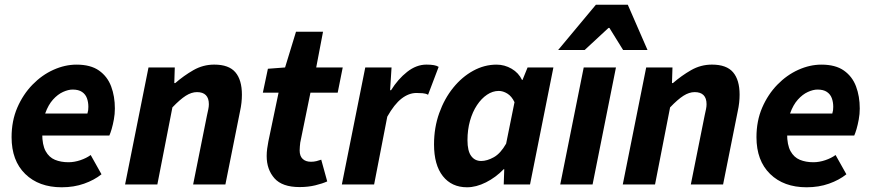

<svg xmlns="http://www.w3.org/2000/svg" viewBox="-20 -782 3694 814"><path d="M241.6 12Q144.7 12 86.9 -44.5Q29.1 -100.9 29.1 -200.5Q29.1 -269.5 53.4 -325.8Q77.8 -382 117.7 -423Q157.6 -464 206.5 -486Q255.4 -508 304.5 -508Q364.2 -508 399.8 -482.9Q435.4 -457.8 451.2 -415.7Q467 -373.6 467 -322Q467 -298.3 462.8 -275.7Q458.7 -253.2 453.4 -235Q448 -216.9 443.6 -207.3H130.6L141.3 -300.7H350.6Q353 -308.4 353.8 -314.6Q354.6 -320.8 354.6 -329.1Q354.6 -349.2 348.5 -365.8Q342.4 -382.4 327.7 -392.3Q313 -402.3 288 -402.3Q269.4 -402.3 247 -392.1Q224.6 -381.9 204.7 -359.8Q184.7 -337.6 171.9 -301.9Q159 -266.2 159 -215.1Q159 -167.5 173.5 -141.2Q188 -114.9 213.1 -104.5Q238.2 -94.2 270.3 -94.2Q294.8 -94.2 320.6 -102.8Q346.3 -111.5 364.5 -124.8L410.3 -43.1Q379.8 -18.6 336.5 -3.3Q293.3 12 241.6 12Z M510.3 0 609.6 -496.1H721L718.9 -429.7H722.9Q759.1 -461.2 800.1 -484.7Q841.1 -508.1 888.3 -508.1Q950.3 -508.1 977.9 -475.6Q1005.6 -443.1 1005.6 -380.6Q1005.6 -364.2 1003.7 -346.4Q1001.7 -328.5 997.6 -310L935.6 0H798.8L857.5 -292.8Q860.9 -308.4 863.2 -319.3Q865.5 -330.3 865.5 -340.3Q865.5 -365.9 852.7 -378.7Q840 -391.5 815.1 -391.5Q791.9 -391.5 767.5 -376Q743.1 -360.4 710.9 -326.7L647.1 0Z M1250.1 11.1Q1176.4 11.1 1143.5 -26.2Q1110.6 -63.5 1110.6 -120.5Q1110.6 -136.2 1112.7 -151.6Q1114.8 -167 1117.8 -182.6L1161 -389.2H1094.4L1115.8 -490.5L1188.6 -496L1234.9 -647.4H1349.5L1320.6 -496H1433L1411.7 -389.2H1296.2L1252.9 -177.4Q1251.9 -168.4 1251.2 -160.7Q1250.4 -153 1250.4 -144.1Q1250.4 -120.4 1263.2 -108.3Q1275.9 -96.2 1298.4 -96.2Q1310.7 -96.2 1321.6 -98.9Q1332.5 -101.6 1341.9 -105L1367.3 -12.9Q1347.6 -3.9 1317 3.6Q1286.4 11.1 1250.1 11.1Z M1429.3 0 1528.6 -496.1H1640L1633.9 -399.5H1637.9Q1667 -446.5 1706.1 -477.3Q1745.2 -508.1 1787.9 -508.1Q1806.7 -508.1 1819.5 -505.8Q1832.2 -503.5 1839.7 -498.5L1794.8 -380.2Q1785.5 -385.7 1771.7 -386.8Q1758 -387.8 1745.6 -387.8Q1713.2 -387.8 1682.4 -364Q1651.6 -340.2 1621.9 -287.4L1566.1 0Z M1960.1 12Q1895 12 1857.5 -35.3Q1820.1 -82.7 1820.1 -169.8Q1820.1 -240.8 1842.1 -302.4Q1864.1 -363.9 1901.4 -410Q1938.6 -456 1986.1 -482Q2033.6 -508 2085.2 -508Q2119 -508 2148.9 -490.7Q2178.8 -473.3 2193.2 -443H2195.2L2216.7 -496H2326.2L2227.1 0H2115.6L2117.8 -64.6H2115.4Q2081.9 -29.8 2040.3 -8.9Q1998.7 12 1960.1 12ZM2019.8 -99.5Q2045 -99.5 2073.5 -115.4Q2102 -131.2 2125.8 -173L2161.3 -348.8Q2149.2 -374.1 2130.9 -385.3Q2112.5 -396.5 2094.6 -396.5Q2068.6 -396.5 2044.9 -380.5Q2021.1 -364.6 2002.3 -336.3Q1983.4 -308 1972.6 -269.9Q1961.9 -231.8 1961.9 -187.6Q1961.9 -142 1977.5 -120.8Q1993 -99.5 2019.8 -99.5Z M2355.2 0 2454.7 -496H2591.4L2492.3 0ZM2346.3 -570 2506.3 -761.9H2641.6L2725.2 -570H2621.7L2563.7 -663.6H2559.7L2458.7 -570Z M2620.3 0 2719.6 -496.1H2831L2828.9 -429.7H2832.9Q2869.1 -461.2 2910.1 -484.7Q2951.1 -508.1 2998.3 -508.1Q3060.3 -508.1 3087.9 -475.6Q3115.6 -443.1 3115.6 -380.6Q3115.6 -364.2 3113.7 -346.4Q3111.7 -328.5 3107.6 -310L3045.6 0H2908.8L2967.5 -292.8Q2970.9 -308.4 2973.2 -319.3Q2975.5 -330.3 2975.5 -340.3Q2975.5 -365.9 2962.7 -378.7Q2950 -391.5 2925.1 -391.5Q2901.9 -391.5 2877.5 -376Q2853.1 -360.4 2820.9 -326.7L2757.1 0Z M3399.6 12Q3302.7 12 3244.9 -44.5Q3187.1 -100.9 3187.1 -200.5Q3187.1 -269.5 3211.4 -325.8Q3235.8 -382 3275.7 -423Q3315.6 -464 3364.5 -486Q3413.4 -508 3462.5 -508Q3522.2 -508 3557.8 -482.9Q3593.4 -457.8 3609.2 -415.7Q3625 -373.6 3625 -322Q3625 -298.3 3620.8 -275.7Q3616.7 -253.2 3611.4 -235Q3606 -216.9 3601.6 -207.3H3288.6L3299.3 -300.7H3508.6Q3511 -308.4 3511.8 -314.6Q3512.6 -320.8 3512.6 -329.1Q3512.6 -349.2 3506.5 -365.8Q3500.4 -382.4 3485.7 -392.3Q3471 -402.3 3446 -402.3Q3427.4 -402.3 3405 -392.1Q3382.6 -381.9 3362.7 -359.8Q3342.7 -337.6 3329.9 -301.9Q3317 -266.2 3317 -215.1Q3317 -167.5 3331.5 -141.2Q3346 -114.9 3371.1 -104.5Q3396.2 -94.2 3428.3 -94.2Q3452.8 -94.2 3478.6 -102.8Q3504.3 -111.5 3522.5 -124.8L3568.3 -43.1Q3537.8 -18.6 3494.5 -3.3Q3451.3 12 3399.6 12Z"/></svg>

Font: Source Sans 3
Style: Italic
Weight: 200
Italic angle: -11°
Designer: Paul D. Hunt
Foundry: Adobe
Version: Version 3.046;hotconv 1.0.118;makeotfexe 2.5.65603